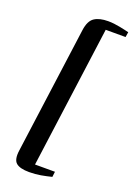

<svg xmlns="http://www.w3.org/2000/svg" viewBox="-181 -905 775 1113"><g transform="rotate(20 207.0 -348.5)"><path d="M151.5 141Q94 141 70.5 120.5Q47 100 55.5 41.5L161 -738.5Q169 -797.5 200 -817.8Q231 -838 284 -838Q302 -838 321 -835.8Q340 -833.5 357.8 -830Q375.5 -826.5 390.2 -823.2Q405 -820 414.5 -817.5L409.5 -786H287L169 88H292L288 121Q256.5 129 222.8 135Q189 141 151.5 141Z"/></g></svg>

Font: Merriweather 96pt
Style: Bold Italic
Weight: 700
Italic angle: -7.8°
Version: Version 2.101